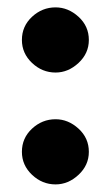

<svg xmlns="http://www.w3.org/2000/svg" viewBox="-20 -475 299 518"><path d="M129.9 -279.3Q93.8 -279.3 66.4 -305.2Q39.1 -331.1 39.1 -367.2Q39.1 -404.3 66.4 -429.7Q93.8 -455.1 129.9 -455.1Q164.1 -455.1 191.9 -429.7Q219.7 -404.3 219.7 -367.2Q219.7 -331.1 191.9 -305.2Q164.1 -279.3 129.9 -279.3ZM129.9 22.5Q93.8 22.5 66.4 -3.4Q39.1 -29.3 39.1 -65.4Q39.1 -102.5 66.4 -127.9Q93.8 -153.3 129.9 -153.3Q164.1 -153.3 191.9 -127.9Q219.7 -102.5 219.7 -65.4Q219.7 -29.3 191.9 -3.4Q164.1 22.5 129.9 22.5Z"/></svg>

Font: Padauk Book
Style: Bold
Weight: 700
Designer: Debbi Hosken, Becca Hirsbrunner Spalinger
Foundry: SIL International
Version: Version 5.000